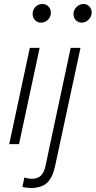

<svg xmlns="http://www.w3.org/2000/svg" viewBox="-20 -720 478 959"><path d="M184 -607Q167 -607 155 -619.5Q143 -632 143 -650Q143 -664 149.5 -675.5Q156 -687 167.5 -693.5Q179 -700 193 -700Q210 -700 222 -687.5Q234 -675 234 -657Q234 -636 219.5 -621.5Q205 -607 184 -607ZM26 0 129 -481H178L75 0ZM388 -607Q371 -607 359 -619Q347 -631 347 -650Q347 -663 354 -674.5Q361 -686 372.5 -693Q384 -700 397 -700Q414 -700 426 -688Q438 -676 438 -657Q438 -638 423 -622.5Q408 -607 388 -607ZM133 219Q123 219 112 217.5Q101 216 92 213L102 166Q111 170 120.5 171.5Q130 173 139 173Q168 173 184.5 157Q201 141 208 105L333 -481H382L255 110Q243 167 215 193Q187 219 133 219Z"/></svg>

Font: Red Hat Text VF
Style: Italic
Weight: 300
Italic angle: -12°
Designer: Pentagram, MCKL
Foundry: Pentagram, MCKL
Version: Version 1.023